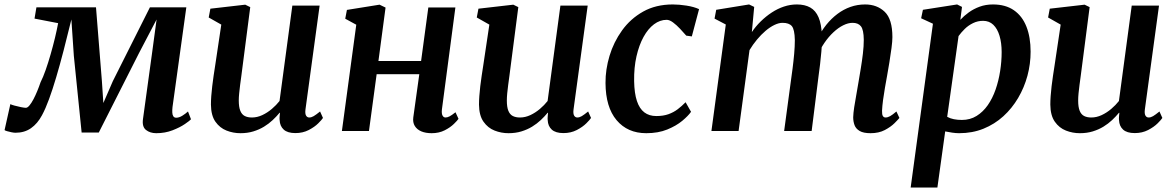

<svg xmlns="http://www.w3.org/2000/svg" viewBox="-48 -588 5278 862"><path d="M653.5 10Q626 10 607.5 -4.5Q589 -19 594 -54L634.5 -348.5L655 -500.5L576 -349.5L395.5 7H318.5L283.5 -337.5L272.5 -500.5Q254.5 -426.5 237.5 -361Q220.5 -295.5 204.2 -240.8Q188 -186 172.2 -143Q156.5 -100 140.5 -70.5Q120.5 -33 91.2 -12.5Q62 8 21.5 8Q14.5 8 3.5 5.8Q-7.5 3.5 -16.8 0.8Q-26 -2 -27.5 -4L-1.5 -120.5Q2.5 -118 16.8 -114Q31 -110 46.2 -107Q61.5 -104 68 -104Q75.5 -104 84.2 -114.5Q93 -125 102 -142Q111 -159 119.2 -179Q127.5 -199 134 -218.5Q145.5 -241 157 -273.8Q168.5 -306.5 179.2 -344Q190 -381.5 198.8 -418Q207.5 -454.5 213 -484L107 -504.5L115.5 -555H383L409.5 -223.5L416 -125.5L458.5 -223.5L625 -555H788.5L726.5 -107.5Q725 -94 725.5 -83Q726 -72 730.2 -65.8Q734.5 -59.5 743 -59.5Q756 -59.5 770.2 -68.2Q784.5 -77 796 -87.5L809.5 -52.5Q804.5 -46.5 782.2 -31.2Q760 -16 726.5 -3Q693 10 653.5 10Z M1031.5 10Q999 10 969 -1.8Q939 -13.5 919.2 -41.5Q899.5 -69.5 899 -118.5Q899 -136 900.5 -156.8Q902 -177.5 904.8 -200.8Q907.5 -224 911 -247.8Q914.5 -271.5 918 -293.5L945.5 -477.5L889 -509.5L896.5 -549L1053 -567L1075.5 -556L1041 -289.5Q1038.5 -268 1035.5 -247Q1032.5 -226 1030 -206.2Q1027.5 -186.5 1025.8 -169Q1024 -151.5 1024 -137Q1024 -107.5 1030.8 -90.8Q1037.5 -74 1050.8 -67.2Q1064 -60.5 1083 -60.5Q1106.5 -60.5 1129.5 -71.2Q1152.5 -82 1172.5 -99Q1192.5 -116 1207 -134.5L1264.5 -563H1387L1323.5 -97Q1321 -78 1326 -69.2Q1331 -60.5 1340.5 -60.5Q1350 -60.5 1360.2 -66.5Q1370.5 -72.5 1389 -87.5L1402 -58.5Q1397.5 -51 1381 -34.5Q1364.5 -18 1338 -4.2Q1311.5 9.5 1278 9.5Q1243 9.5 1225.8 -6.2Q1208.5 -22 1207.5 -48.5Q1207 -51 1207 -54.5Q1207 -58 1207.2 -62.5Q1207.5 -67 1208 -71.8Q1208.5 -76.5 1209 -81L1207.5 -82Q1193.5 -65 1176.2 -48.8Q1159 -32.5 1137.2 -19.2Q1115.5 -6 1089.2 2Q1063 10 1031.5 10Z M1936 -96.5Q1934 -78 1938.8 -69.2Q1943.5 -60.5 1952 -60.5Q1960.5 -60.5 1970.2 -65.5Q1980 -70.5 1997 -84L2010.5 -54.5Q2006 -47.5 1990 -31.8Q1974 -16 1948.5 -3Q1923 10 1890 10Q1863 10 1843.5 1.8Q1824 -6.5 1814.2 -22.5Q1804.5 -38.5 1807.5 -61L1834.5 -255H1643L1608.5 0H1487L1551.5 -477L1502 -504L1509.5 -543.5L1656 -567L1683 -554L1651 -314H1842.5L1875 -554.5H1996.5Z M2235 10Q2202.5 10 2172.5 -1.8Q2142.5 -13.5 2122.8 -41.5Q2103 -69.5 2102.5 -118.5Q2102.5 -136 2104 -156.8Q2105.5 -177.5 2108.2 -200.8Q2111 -224 2114.5 -247.8Q2118 -271.5 2121.5 -293.5L2149 -477.5L2092.5 -509.5L2100 -549L2256.5 -567L2279 -556L2244.5 -289.5Q2242 -268 2239 -247Q2236 -226 2233.5 -206.2Q2231 -186.5 2229.2 -169Q2227.5 -151.5 2227.5 -137Q2227.5 -107.5 2234.2 -90.8Q2241 -74 2254.2 -67.2Q2267.5 -60.5 2286.5 -60.5Q2310 -60.5 2333 -71.2Q2356 -82 2376 -99Q2396 -116 2410.5 -134.5L2468 -563H2590.5L2527 -97Q2524.5 -78 2529.5 -69.2Q2534.5 -60.5 2544 -60.5Q2553.5 -60.5 2563.8 -66.5Q2574 -72.5 2592.5 -87.5L2605.5 -58.5Q2601 -51 2584.5 -34.5Q2568 -18 2541.5 -4.2Q2515 9.5 2481.5 9.5Q2446.5 9.5 2429.2 -6.2Q2412 -22 2411 -48.5Q2410.5 -51 2410.5 -54.5Q2410.5 -58 2410.8 -62.5Q2411 -67 2411.5 -71.8Q2412 -76.5 2412.5 -81L2411 -82Q2397 -65 2379.8 -48.8Q2362.5 -32.5 2340.8 -19.2Q2319 -6 2292.8 2Q2266.5 10 2235 10Z M2853.5 10Q2769.5 10 2720.2 -48.5Q2671 -107 2670.5 -215.5Q2670 -275.5 2688.5 -337.2Q2707 -399 2744.8 -451.5Q2782.5 -504 2839.5 -536Q2896.5 -568 2972.5 -568Q3001 -568 3034.2 -562.8Q3067.5 -557.5 3090.5 -547L3058 -424.5L3033 -428Q3021 -442 3005.2 -458.8Q2989.5 -475.5 2973.8 -487.2Q2958 -499 2945 -499Q2915 -499 2888.2 -479Q2861.5 -459 2841.2 -422.2Q2821 -385.5 2809.5 -335Q2798 -284.5 2799 -223.5Q2800 -169 2811.5 -134.5Q2823 -100 2844.8 -83.5Q2866.5 -67 2898.5 -67Q2929.5 -67 2952.8 -75.2Q2976 -83.5 2994.5 -97.5Q3013 -111.5 3030 -129L3054.5 -86Q3042 -68 3015 -45.5Q2988 -23 2947.5 -6.5Q2907 10 2853.5 10Z M3338 -557 3327.5 -444Q3344.5 -469.5 3367.5 -492Q3390.5 -514.5 3416.8 -531.8Q3443 -549 3471.5 -558.5Q3500 -568 3529.5 -568Q3565.5 -568 3589.8 -554.2Q3614 -540.5 3627 -510.2Q3640 -480 3642 -429.5Q3642 -423 3642 -416Q3642 -409 3641.5 -402Q3641 -395 3640.5 -387L3622.5 -413Q3639 -448.5 3661.8 -476.8Q3684.5 -505 3711.8 -525.5Q3739 -546 3770.2 -557Q3801.5 -568 3836 -568Q3889.5 -568 3924 -535Q3958.5 -502 3958.5 -421.5Q3958.5 -403 3954.5 -372.5Q3950.5 -342 3945 -308.2Q3939.5 -274.5 3934.5 -247Q3930 -222 3925 -193.8Q3920 -165.5 3916.5 -138.8Q3913 -112 3912 -91Q3911.5 -73.5 3915.8 -67Q3920 -60.5 3927.5 -60.5Q3937.5 -60.5 3948.2 -66.5Q3959 -72.5 3976.5 -87.5L3990 -58.5Q3984.5 -51.5 3968 -35Q3951.5 -18.5 3924.5 -4.2Q3897.5 10 3860.5 10Q3828.5 10 3811.5 0Q3794.5 -10 3788.5 -26.2Q3782.5 -42.5 3782.5 -61.5Q3783 -80 3787 -106.5Q3791 -133 3796.5 -162.5Q3802 -192 3806.5 -220.5Q3811 -247.5 3816.5 -280.2Q3822 -313 3826 -346.8Q3830 -380.5 3830 -409.5Q3829.5 -454.5 3817.2 -470Q3805 -485.5 3779.5 -485.5Q3760 -485.5 3737.8 -474.5Q3715.5 -463.5 3693.8 -443.2Q3672 -423 3653.2 -395.5Q3634.5 -368 3621.5 -335.5L3642.5 -406.5Q3642 -383.5 3639.5 -355.5Q3637 -327.5 3633.8 -299.5Q3630.5 -271.5 3627 -247L3596 0H3472.5L3502 -219Q3506 -246.5 3510.2 -279.5Q3514.5 -312.5 3517.5 -346Q3520.5 -379.5 3520.5 -408Q3519.5 -456 3507 -470.8Q3494.5 -485.5 3465 -485.5Q3448.5 -485.5 3428.8 -476Q3409 -466.5 3389 -449.5Q3369 -432.5 3350.5 -410.2Q3332 -388 3317 -363L3268 0H3146L3210.5 -478L3160 -504.5L3167.5 -544L3315 -568Z M4040.5 254 4140.5 -481.5 4087.5 -506 4095.5 -544 4249 -568 4271 -557 4263.5 -499Q4279.5 -516.5 4301.2 -532.2Q4323 -548 4350.2 -558Q4377.5 -568 4410 -568Q4466.5 -568 4504 -542Q4541.5 -516 4560.2 -468.5Q4579 -421 4579 -356Q4579 -301 4564.8 -248Q4550.5 -195 4523 -148.2Q4495.5 -101.5 4456.5 -66Q4417.5 -30.5 4367.5 -10.2Q4317.5 10 4258 10Q4243 10 4226.8 7.5Q4210.5 5 4195.5 2L4160.5 254ZM4204.5 -63.5Q4218 -56 4234.5 -52.8Q4251 -49.5 4270.5 -49.5Q4307.5 -49.5 4336.5 -67.5Q4365.5 -85.5 4386.8 -116Q4408 -146.5 4421.8 -186Q4435.5 -225.5 4442.2 -268.8Q4449 -312 4449 -354Q4449 -395.5 4439.5 -427.2Q4430 -459 4411.5 -476.8Q4393 -494.5 4365.5 -494.5Q4341.5 -494.5 4320.5 -484.2Q4299.5 -474 4283.2 -458Q4267 -442 4255.5 -426Z M4800 10Q4767.5 10 4737.5 -1.8Q4707.5 -13.5 4687.8 -41.5Q4668 -69.5 4667.5 -118.5Q4667.5 -136 4669 -156.8Q4670.5 -177.5 4673.2 -200.8Q4676 -224 4679.5 -247.8Q4683 -271.5 4686.5 -293.5L4714 -477.5L4657.5 -509.5L4665 -549L4821.5 -567L4844 -556L4809.5 -289.5Q4807 -268 4804 -247Q4801 -226 4798.5 -206.2Q4796 -186.5 4794.2 -169Q4792.5 -151.5 4792.5 -137Q4792.5 -107.5 4799.2 -90.8Q4806 -74 4819.2 -67.2Q4832.5 -60.5 4851.5 -60.5Q4875 -60.5 4898 -71.2Q4921 -82 4941 -99Q4961 -116 4975.5 -134.5L5033 -563H5155.5L5092 -97Q5089.5 -78 5094.5 -69.2Q5099.5 -60.5 5109 -60.5Q5118.5 -60.5 5128.8 -66.5Q5139 -72.5 5157.5 -87.5L5170.5 -58.5Q5166 -51 5149.5 -34.5Q5133 -18 5106.5 -4.2Q5080 9.5 5046.5 9.5Q5011.5 9.5 4994.2 -6.2Q4977 -22 4976 -48.5Q4975.5 -51 4975.5 -54.5Q4975.5 -58 4975.8 -62.5Q4976 -67 4976.5 -71.8Q4977 -76.5 4977.5 -81L4976 -82Q4962 -65 4944.8 -48.8Q4927.5 -32.5 4905.8 -19.2Q4884 -6 4857.8 2Q4831.5 10 4800 10Z"/></svg>

Font: Merriweather SemiBold
Style: Italic
Weight: 600
Italic angle: -7.8°
Version: Version 2.101